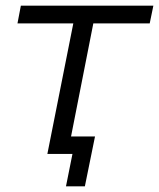

<svg xmlns="http://www.w3.org/2000/svg" viewBox="-20 -546 564 681"><path d="M148 0 240 -463H42L54 -526H524L511 -463H311L232 -62H317L281 115H214L237 0Z"/></svg>

Font: Montserrat
Style: Italic
Weight: 400
Italic angle: -11.3°
Designer: Julieta Ulanovsky
Foundry: Julieta Ulanovsky
Version: Version 9.000; ttfautohint (v1.8.4.7-5d5b)